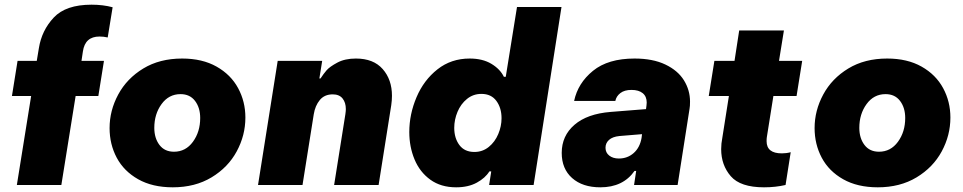

<svg xmlns="http://www.w3.org/2000/svg" viewBox="-20 -790 4113 820"><path d="M334 -570 328 -530H424L400 -380H303L242 0H52L113 -380H31L55 -530H137L146 -584Q158 -660 209.5 -715Q261 -770 371 -770Q420 -770 461 -759L440 -630Q423 -634 405 -634Q343 -634 334 -570Z M448 -243Q448 -318 485 -386.5Q522 -455 592 -497.5Q662 -540 758 -540Q844 -540 905 -505.5Q966 -471 997 -413.5Q1028 -356 1028 -288Q1028 -212 991 -143.5Q954 -75 883.5 -32.5Q813 10 718 10Q631 10 570 -24.5Q509 -59 478.5 -116.5Q448 -174 448 -243ZM835 -286Q835 -330 813 -359Q791 -388 751 -388Q701 -388 670 -345.5Q639 -303 639 -244Q639 -200 661 -171Q683 -142 723 -142Q773 -142 804 -184.5Q835 -227 835 -286Z M1082 0 1166 -530H1356L1344 -455H1349Q1362 -475 1375 -490Q1388 -505 1420.5 -522.5Q1453 -540 1500 -540Q1575 -540 1614.5 -495Q1654 -450 1654 -381Q1654 -362 1651 -341L1597 0H1407L1455 -302Q1457 -316 1457 -324Q1457 -352 1443 -369.5Q1429 -387 1401 -387Q1366 -387 1346 -363Q1326 -339 1320 -302L1272 0Z M1728 -226Q1728 -302 1759 -375Q1790 -448 1848.5 -494Q1907 -540 1986 -540Q2041 -540 2078.5 -517.5Q2116 -495 2132 -462H2140L2188 -760H2378L2259 0H2069L2078 -58H2070Q2053 -30 2016.5 -10Q1980 10 1928 10Q1863 10 1818 -22.5Q1773 -55 1750.5 -109Q1728 -163 1728 -226ZM2122 -285Q2122 -329 2100 -359Q2078 -389 2036 -389Q2001 -389 1974.5 -367.5Q1948 -346 1934 -312.5Q1920 -279 1920 -244Q1920 -200 1942 -170.5Q1964 -141 2006 -141Q2041 -141 2067.5 -162.5Q2094 -184 2108 -217.5Q2122 -251 2122 -285Z M2927 -356Q2927 -336 2925 -326L2874 0H2688L2697 -60H2690Q2641 10 2544 10Q2468 10 2423.5 -29.5Q2379 -69 2379 -137Q2379 -210 2433.5 -257Q2488 -304 2588 -312L2739 -324L2741 -339Q2742 -344 2742 -352Q2742 -378 2725 -392Q2708 -406 2677 -406Q2647 -406 2629.5 -392.5Q2612 -379 2608 -359H2432Q2448 -435 2512.5 -487.5Q2577 -540 2690 -540Q2768 -540 2821.5 -514.5Q2875 -489 2901 -447Q2927 -405 2927 -356ZM2720 -201 2722 -217 2625 -209Q2596 -206 2581 -192.5Q2566 -179 2566 -159Q2566 -138 2582 -125.5Q2598 -113 2623 -113Q2660 -113 2686.5 -136.5Q2713 -160 2720 -201Z M3283 -380 3255 -204Q3254 -198 3254 -187Q3254 -135 3319 -135Q3339 -135 3357 -140L3335 0Q3292 10 3243 10Q3142 10 3101 -37.5Q3060 -85 3060 -153Q3060 -177 3065 -202L3093 -380H3007L3031 -530H3117L3137 -660H3328L3307 -530H3406L3382 -380Z M3459 -243Q3459 -318 3496 -386.5Q3533 -455 3603 -497.5Q3673 -540 3769 -540Q3855 -540 3916 -505.5Q3977 -471 4008 -413.5Q4039 -356 4039 -288Q4039 -212 4002 -143.5Q3965 -75 3894.5 -32.5Q3824 10 3729 10Q3642 10 3581 -24.5Q3520 -59 3489.5 -116.5Q3459 -174 3459 -243ZM3846 -286Q3846 -330 3824 -359Q3802 -388 3762 -388Q3712 -388 3681 -345.5Q3650 -303 3650 -244Q3650 -200 3672 -171Q3694 -142 3734 -142Q3784 -142 3815 -184.5Q3846 -227 3846 -286Z"/></svg>

Font: Be Vietnam Black
Style: Italic
Weight: 900
Italic angle: -9°
Designer: Lam Bao; Tony Le; Vietanh Nguyen
Foundry: Yellow Type Foundry
Version: Version 5.000